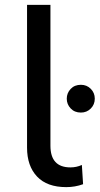

<svg xmlns="http://www.w3.org/2000/svg" viewBox="-20 -762 409 788"><path d="M252 6Q173 6 132 -37.5Q91 -81 91 -156V-742H187V-164Q187 -75 269 -75Q294 -75 316 -85L321 -6Q288 6 252 6ZM312 -300Q286 -300 270 -317Q254 -334 254 -357Q254 -380 270 -397Q286 -414 312 -414Q336 -414 352.5 -397.5Q369 -381 369 -357Q369 -333 352.5 -316.5Q336 -300 312 -300Z"/></svg>

Font: Argentum Novus
Style: Regular
Weight: 400
Designer: Julieta Ulanovsky
Foundry: Julieta Ulanovsky
Version: Version 7.20;July 27, 2021;FontCreator 13.0.0.2683 64-bit